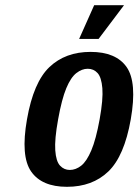

<svg xmlns="http://www.w3.org/2000/svg" viewBox="-20 -710 533 740"><path d="M238 10Q141 10 100 -49Q59 -108 84 -250Q109 -393 170.5 -451.5Q232 -510 329 -510Q427 -510 468 -451.5Q509 -393 484 -250Q459 -108 397.5 -49Q336 10 238 10ZM249 -55Q272 -55 293 -71.5Q314 -88 332 -130.5Q350 -173 364 -250Q378 -328 374.5 -370Q371 -412 356 -428.5Q341 -445 318 -445Q296 -445 274.5 -428.5Q253 -412 235.5 -370Q218 -328 204 -250Q190 -173 193 -130.5Q196 -88 211.5 -71.5Q227 -55 249 -55ZM285 -560 343 -690H458L360 -560Z"/></svg>

Font: Cuprum
Style: Bold Italic
Weight: 700
Italic angle: -10°
Designer: Jovanny Lemonad
Foundry: Jovanny Lemonad
Version: Version 3.000